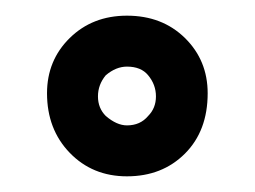

<svg xmlns="http://www.w3.org/2000/svg" viewBox="-20 -744 325 245"><path d="M142 -724Q187 -724 216 -695.5Q245 -667 245 -625Q245 -577 216 -548Q187 -519 142 -519Q98 -519 69 -549Q40 -579 40 -625Q40 -667 69 -695.5Q98 -724 142 -724ZM115 -596Q129 -584 142 -584Q159 -584 169 -596Q179 -606 179 -621Q179 -636 169 -648Q160 -659 142 -659Q128 -659 115 -648Q105 -636 105 -621Q105 -606 115 -596Z"/></svg>

Font: Raleway-v4020
Style: Bold
Weight: 700
Designer: Matt McInerney, Pablo Impallari, Rodrigo Fuenzalida
Foundry: Matt McInerney, Pablo Impallari, Rodrigo Fuenzalida
Version: Version 4.020;PS 004.020;hotconv 1.0.88;makeotf.lib2.5.64775